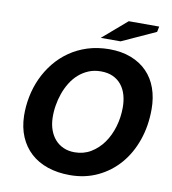

<svg xmlns="http://www.w3.org/2000/svg" viewBox="-92 -916 905 1010"><g transform="rotate(10 361.0 -411.5)"><path d="M57.6 -252Q56.6 -303.7 66.9 -355.2Q77.1 -406.7 98.6 -453.6Q120.1 -500.5 152.6 -540.8Q185.1 -581.1 227.8 -610.8Q270.5 -640.6 323.2 -657.5Q376 -674.3 439 -674.8Q504.9 -674.8 555.9 -655Q606.9 -635.3 641.8 -599.4Q676.8 -563.5 694.6 -513.2Q712.4 -462.9 712.4 -401.9Q712.4 -313 686 -237.1Q659.7 -161.1 611.6 -105.5Q563.5 -49.8 496.6 -18.1Q429.7 13.7 348.6 13.7Q282.7 13.7 229.5 -4.4Q176.3 -22.5 138.7 -56.9Q101.1 -91.3 80.1 -140.4Q59.1 -189.5 57.6 -252ZM416 -552.2Q380.4 -552.2 350.8 -540Q321.3 -527.8 297.9 -507.1Q274.4 -486.3 257.1 -458.3Q239.7 -430.2 228.5 -398.4Q217.3 -366.7 211.9 -332.8Q206.5 -298.8 207.5 -266.1Q208.5 -231.9 218.8 -203.1Q229 -174.3 247.6 -153.3Q266.1 -132.3 292.5 -120.6Q318.8 -108.9 352.1 -108.9Q400.4 -108.9 439 -132.1Q477.5 -155.3 504.9 -193.8Q532.2 -232.4 546.9 -282.2Q561.5 -332 561.5 -385.3Q561.5 -420.9 552.7 -451.4Q543.9 -481.9 525.9 -504.4Q507.8 -526.9 480.5 -539.6Q453.1 -552.2 416 -552.2ZM513.7 -837.4H676.3L670.4 -808.1L489.7 -725.6H383.8Z"/></g></svg>

Font: PT Astra Sans
Style: Bold Italic
Weight: 700
Italic angle: -16°
Designer: A.Korolkova, I. Chaeva
Foundry: ParaType Ltd
Version: Version 1.002W